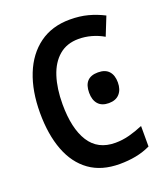

<svg xmlns="http://www.w3.org/2000/svg" viewBox="-135 -819 801 923"><g transform="rotate(-20 265.0 -357.5)"><path d="M319 10Q227 10 165.5 -34Q104 -78 73 -159.5Q42 -241 42 -352Q42 -463 75.5 -547Q109 -631 173.5 -678Q238 -725 330 -725Q380 -725 421.5 -714Q463 -703 502 -683L464 -588Q435 -605 402.5 -614Q370 -623 337 -623Q277 -623 237 -589Q197 -555 177.5 -494.5Q158 -434 158 -354Q158 -230 201.5 -161.5Q245 -93 334 -93Q371 -93 406.5 -102.5Q442 -112 477 -127V-22Q441 -5 402 2.5Q363 10 319 10ZM370 -283Q334 -283 315.5 -304Q297 -325 297 -362Q297 -440 370 -440Q407 -440 425.5 -419.5Q444 -399 444 -362Q444 -326 425 -304.5Q406 -283 370 -283Z"/></g></svg>

Font: Noto Sans Mono Condensed SemiBold
Style: Regular
Weight: 600
Width: 3
Designer: Monotype Design Team
Foundry: Monotype Imaging Inc.
Version: Version 2.014